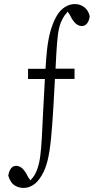

<svg xmlns="http://www.w3.org/2000/svg" viewBox="-20 -757 485 952"><path d="M205.6 -416Q209 -469.2 212.9 -507.8Q219.2 -564.9 231.4 -606.9Q243.7 -648.4 261.7 -679.2Q279.3 -708 302.2 -722.2Q326.2 -736.8 349.6 -736.8Q370.1 -736.8 385.3 -729Q416.5 -713.4 424.8 -676.8Q422.4 -654.8 412.1 -641.4Q401.9 -627.9 385.3 -627.9Q374 -627.9 361.8 -635.5Q349.6 -643.1 335.9 -665Q325.7 -686.5 315.9 -698.2Q314 -701.2 311.5 -693.8Q305.7 -688 300.8 -681.2Q289.6 -665 281.2 -644.5Q271 -617.7 266.6 -579.6Q262.2 -542.5 259.3 -490.7Q257.3 -456.5 255.4 -416.5Q255.4 -416.5 349.6 -416.5Q349.6 -393.1 349.6 -365.7Q349.6 -365.7 252.4 -365.7Q248.5 -295.4 244.6 -224.6Q239.3 -133.8 232.9 -69.3Q226.6 -4.9 215.8 39.6Q205.1 83 185.5 115Q166 147 144 160.6Q121.1 174.8 97.7 174.8Q77.6 174.8 61.3 167Q44.9 159.2 35.4 145.3Q25.9 131.3 21 114.3Q24.4 92.3 33.9 78.9Q43.5 65.4 60.1 65.4Q72.8 65.4 85 73.5Q97.2 81.5 109.9 103Q120.1 124.5 130.4 136.2Q132.3 139.2 134.8 132.3Q153.8 113.3 164.6 82Q174.8 54.2 179.7 16.1Q184.6 -22 187.5 -75.7Q190.9 -136.7 193.8 -203.1Q198.2 -284.2 202.6 -365.2Q202.6 -365.2 119.1 -365.2Q119.1 -392.1 119.1 -416Q119.1 -416 205.6 -416Z"/></svg>

Font: Scarab Serif
Style: Light
Weight: 300
Designer: John Roberts
Foundry: Scarab
Version: 1.0